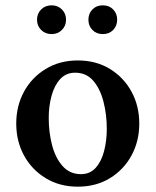

<svg xmlns="http://www.w3.org/2000/svg" viewBox="-20 -691 584 721"><path d="M272 10Q204 10 151.5 -22Q99 -54 70 -107.5Q41 -161 41 -227Q41 -293 70 -346.5Q99 -400 151.5 -432Q204 -464 272 -464Q341 -464 393 -432Q445 -400 474 -346.5Q503 -293 503 -227Q503 -161 474 -107.5Q445 -54 393 -22Q341 10 272 10ZM284 -37Q318 -37 339.5 -61Q361 -85 371 -124Q381 -163 381 -207Q381 -261 368.5 -309.5Q356 -358 330 -388Q304 -418 262 -418Q228 -418 206 -394Q184 -370 173.5 -331Q163 -292 163 -248Q163 -194 175.5 -146Q188 -98 215 -67.5Q242 -37 284 -37ZM174 -563Q150 -563 134.5 -578.5Q119 -594 119 -617Q119 -640 134.5 -655.5Q150 -671 174 -671Q197 -671 212.5 -655.5Q228 -640 228 -617Q228 -594 212.5 -578.5Q197 -563 174 -563ZM366 -563Q342 -563 327 -578.5Q312 -594 312 -617Q312 -640 327 -655.5Q342 -671 366 -671Q390 -671 405 -655.5Q420 -640 420 -617Q420 -594 405 -578.5Q390 -563 366 -563Z"/></svg>

Font: Spectral SemiBold
Style: Regular
Weight: 600
Designer: Jean-Baptiste Levee
Foundry: Production Type
Version: Version 2.001